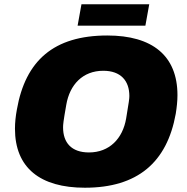

<svg xmlns="http://www.w3.org/2000/svg" viewBox="-20 -866 873 898"><path d="M343 -746H660L678 -846H361ZM377 12C623 12 761 -106 802 -334C807 -365 810 -394 810 -421C810 -606 692 -700 482 -700C231 -700 99 -582 59 -354C53 -322 50 -292 50 -264C50 -81 168 12 377 12ZM396 -153C314 -153 275 -199 275 -270C275 -283 276 -297 290 -376C306 -470 367 -535 463 -535C545 -535 585 -488 585 -417C585 -404 583 -390 570 -312C554 -218 492 -153 396 -153Z"/></svg>

Font: Archivo Black
Style: Italic
Weight: 900
Italic angle: -10°
Designer: Hector Gatti
Foundry: Omnibus-Type
Version: Version 2.001